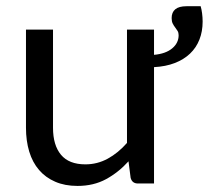

<svg xmlns="http://www.w3.org/2000/svg" viewBox="-20 -604 687 632"><path d="M640.5 -583.5Q643.5 -573.5 645.2 -560.2Q647 -547 647 -533Q647 -500.5 636.5 -473.8Q626 -447 605.5 -427.5Q585 -408 555.2 -396.5Q525.5 -385 487 -383V0H434Q415 0 410 -18.5L403 -73Q370 -36.5 329 -14.2Q288 8 235 8Q193.5 8 161.8 -5.8Q130 -19.5 108.5 -44.5Q87 -69.5 76.2 -105Q65.5 -140.5 65.5 -183.5V-506.5H154.5V-183.5Q154.5 -126 180.8 -94.5Q207 -63 261 -63Q300.5 -63 334.8 -81.8Q369 -100.5 398 -133.5V-506.5H487V-423.5Q525.5 -427 546.8 -444.8Q568 -462.5 568 -488Q568 -496.5 564.5 -502.2Q561 -508 556.5 -513.8Q552 -519.5 548.5 -526.5Q545 -533.5 545 -544.5Q545 -563.5 557 -573.5Q569 -583.5 594 -583.5Z"/></svg>

Font: Lato 2
Style: Regular
Weight: 400
Designer: Lukasz Dziedzic with Adam Twardoch and Botio Nikoltchev
Foundry: tyPoland Lukasz Dziedzic
Version: Version 2.015; 2015-08-06; http://www.latofonts.com/